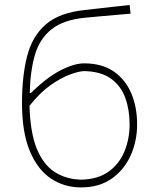

<svg xmlns="http://www.w3.org/2000/svg" viewBox="-20 -766 649 794"><path d="M315 9Q245.5 9 190.5 -27.8Q135.5 -64.5 103.2 -141.5Q71 -218.5 71 -340Q71 -452.5 92.5 -535Q114 -617.5 170.2 -665.8Q226.5 -714 330.5 -724.5Q346 -726.5 379.8 -730.2Q413.5 -734 451.5 -738.2Q489.5 -742.5 516 -745.5L520 -709.5Q494 -707.5 455.8 -704Q417.5 -700.5 383.2 -697.5Q349 -694.5 334.5 -693Q243 -684.5 193.5 -645.2Q144 -606 124.5 -539.2Q105 -472.5 103 -381.5H108Q173 -445.5 229.8 -474.8Q286.5 -504 328 -504Q401 -504 449.5 -471Q498 -438 522.5 -381Q547 -324 547 -251Q547 -182.5 520.2 -123Q493.5 -63.5 441.8 -27.2Q390 9 315 9ZM328 -472Q307 -471.5 270.2 -458.2Q233.5 -445 189.2 -414Q145 -383 102 -328.5Q105 -217.5 132.2 -151Q159.5 -84.5 206.5 -54.5Q253.5 -24.5 315 -23Q386 -24.5 430.2 -57Q474.5 -89.5 495.2 -141.2Q516 -193 516 -251Q516 -311.5 498.2 -361Q480.5 -410.5 439.2 -440.5Q398 -470.5 328 -472Z"/></svg>

Font: Commissioner Loud Thin
Style: Regular
Weight: 100
Designer: Kostas Bartsokas
Foundry: Kostas Bartsokas
Version: Version 1.000; ttfautohint (v1.8.3)